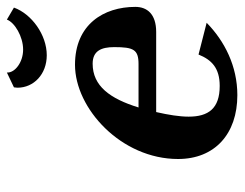

<svg xmlns="http://www.w3.org/2000/svg" viewBox="-94 -588 693 544"><g transform="rotate(-90 252.0 -316.5)"><path d="M383 -597C347 -597 318 -620 318 -641V-643L276 -623C276 -620 275 -616 275 -613C275 -567 313 -530 367 -530C425 -530 484 -573 502 -623L468 -643C460 -621 420 -597 383 -597ZM73 -158C73 -54 144 10 254 10C336 10 407 -26 459 -77L369 -100C354 -63 331 -40 280 -40C216 -40 193 -72 193 -128C193 -154 198 -185 206 -220H433C484 -220 504 -246 504 -279C504 -369 454 -450 340 -450C216 -450 73 -319 73 -158ZM219 -270C244 -351 280 -400 343 -400C379 -400 390 -376 390 -339C390 -284 383 -270 342 -270Z"/></g></svg>

Font: Pfennig
Style: BoldItalic
Weight: 700
Italic angle: -13°
Version: Version 20100423